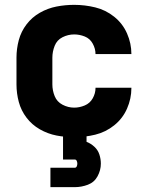

<svg xmlns="http://www.w3.org/2000/svg" viewBox="-20 -558 616 792"><path d="M286 8Q330 8 373 -2.5Q416 -13 451 -41Q486 -69 504 -110Q522 -151 522 -195V-196H374V-195Q374 -173 362.5 -152.5Q351 -132 329.5 -123Q308 -114 286 -114Q261 -114 238 -126Q215 -138 205.5 -161.5Q196 -185 196 -210V-320Q196 -345 205.5 -369Q215 -393 238 -404.5Q261 -416 286 -416Q308 -416 329.5 -407.5Q351 -399 362.5 -378Q374 -357 374 -335H522Q522 -379 504 -420Q486 -461 451 -489Q416 -517 373 -527.5Q330 -538 286 -538Q249 -538 213 -531Q177 -524 144.5 -505.5Q112 -487 89.5 -457.5Q67 -428 57.5 -392.5Q48 -357 48 -320V-210Q48 -173 57.5 -137.5Q67 -102 89.5 -72.5Q112 -43 144.5 -24.5Q177 -6 213 1Q249 8 286 8ZM188 214H288Q316 214 342.5 204Q369 194 382.5 169Q396 144 396 117Q396 98 390 79.5Q384 61 369.5 47.5Q355 34 337 27V0H240V100H288Q294 100 296.5 105.5Q299 111 299 117Q299 123 296.5 128.5Q294 134 288 134H188Z"/></svg>

Font: Iosevka Sparkle Heavy
Style: Regular
Weight: 900
Designer: Belleve Invis
Foundry: Belleve Invis
Version: Version 4.5.0; ttfautohint (v1.8.3)